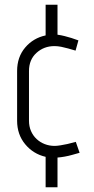

<svg xmlns="http://www.w3.org/2000/svg" viewBox="-20 -657 395 808"><path d="M172 -508V-637H222V-511Q237 -509 252.5 -505Q268 -501 281 -497Q296 -492 310 -487L298 -444Q283 -449 267 -453Q253 -457 238 -460Q223 -463 209 -463Q165 -463 133.5 -434.5Q102 -406 102 -358V-149Q102 -125 110.5 -105.5Q119 -86 134 -72Q149 -58 168.5 -50.5Q188 -43 210 -43Q220 -43 235 -45.5Q250 -48 264 -51Q281 -55 299 -60L315 -14Q299 -9 283 -5Q269 -1 252.5 2Q236 5 222 6V131H172V3Q120 -9 86 -50Q52 -91 52 -149V-358Q52 -417 86 -457Q120 -497 172 -508Z"/></svg>

Font: Marvel
Style: Regular
Weight: 400
Designer: Carolina Trebol
Foundry: Carolina Trebol
Version: Version 1.001